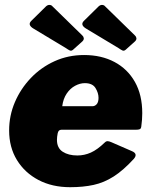

<svg xmlns="http://www.w3.org/2000/svg" viewBox="-20 -769 630 799"><path d="M272 10Q197 10 140 -20Q83 -50 50.5 -103Q18 -156 18 -226Q18 -288 42 -344Q66 -400 108.5 -444.5Q151 -489 207.5 -514.5Q264 -540 330 -540Q402 -540 456.5 -511Q511 -482 541.5 -428Q572 -374 572 -298Q572 -285 571 -271Q570 -257 568 -243Q567 -234 562 -231.5Q557 -229 544 -229H235Q223 -229 220 -214Q217 -199 217 -187Q217 -153 241 -137.5Q265 -122 302 -122Q331 -122 358 -134Q385 -146 416 -176Q422 -182 428.5 -181.5Q435 -181 444 -177L529 -140Q555 -129 537 -108Q493 -60 453 -34.5Q413 -9 369.5 0.5Q326 10 272 10ZM365 -327Q375 -327 382.5 -335.5Q390 -344 390 -362Q390 -382 377.5 -402.5Q365 -423 333 -423Q313 -423 292.5 -412Q272 -401 257.5 -379.5Q243 -358 239 -327ZM172 -743Q179 -749 186.5 -748.5Q194 -748 198 -743L322 -622Q327 -618 328.5 -611Q330 -604 323 -597L284 -562Q277 -556 270.5 -559Q264 -562 254 -569L121 -649Q93 -665 110 -682ZM391 -743Q398 -749 405.5 -748.5Q413 -748 417 -743L541 -622Q546 -618 547.5 -611Q549 -604 542 -597L503 -562Q496 -556 489.5 -559Q483 -562 473 -569L340 -649Q312 -665 329 -682Z"/></svg>

Font: Libre Franklin Black
Style: Italic
Weight: 900
Italic angle: -8°
Designer: Pablo Impallari, Rodrigo Fuenzalida, Nhung Nguyen
Foundry: Impallari Type
Version: Version 3.000